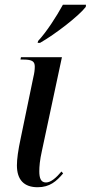

<svg xmlns="http://www.w3.org/2000/svg" viewBox="-20 -776 381 806"><path d="M140 -604 138 -596H148C213 -633 312 -710 340 -747L341 -756H244C216 -705 176 -643 140 -604ZM138 10C189 10 217 -15 245 -48L238 -56C217 -31 194 -10 173 -10C151 -10 145 -29 145 -57C145 -77 147 -103 156 -143L240 -536H68L66 -526H78C117 -526 126 -517 126 -496C126 -483 124 -468 120 -452L67 -196C56 -145 51 -108 51 -82C51 -21 81 10 138 10Z"/></svg>

Font: Noto Serif Display ExtraCondensed Medium
Style: Italic
Weight: 500
Width: 2
Italic angle: -12°
Designer: Monotype Design Team
Foundry: Monotype Imaging Inc.
Version: Version 2.009